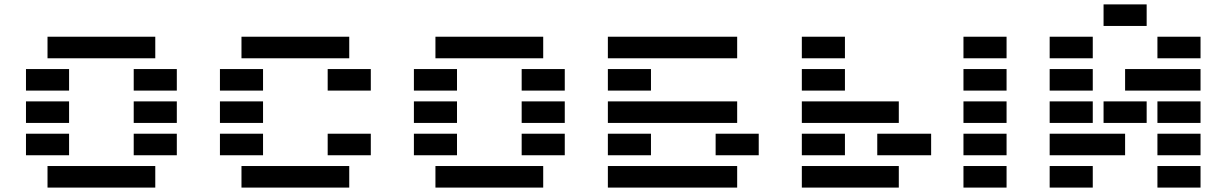

<svg xmlns="http://www.w3.org/2000/svg" viewBox="-20 -850 5558 870"><path d="M195.3 0V-97.7H683.6V0ZM683.6 -683.6V-585.9H195.3V-683.6ZM97.7 -439.5V-537.1H293V-439.5ZM585.9 -439.5V-537.1H781.2V-439.5ZM97.7 -293V-390.6H293V-293ZM585.9 -293V-390.6H781.2V-293ZM97.7 -146.5V-244.1H293V-146.5ZM585.9 -146.5V-244.1H781.2V-146.5Z M1074.2 0V-97.7H1562.5V0ZM1562.5 -683.6V-585.9H1074.2V-683.6ZM976.6 -439.5V-537.1H1171.9V-439.5ZM1464.8 -439.5V-537.1H1660.2V-439.5ZM976.6 -293V-390.6H1171.9V-293ZM976.6 -146.5V-244.1H1171.9V-146.5ZM1464.8 -146.5V-244.1H1660.2V-146.5Z M1953.1 0V-97.7H2441.4V0ZM2441.4 -683.6V-585.9H1953.1V-683.6ZM1855.5 -439.5V-537.1H2050.8V-439.5ZM2343.8 -439.5V-537.1H2539.1V-439.5ZM1855.5 -293V-390.6H2050.8V-293ZM2343.8 -293V-390.6H2539.1V-293ZM1855.5 -146.5V-244.1H2050.8V-146.5ZM2343.8 -146.5V-244.1H2539.1V-146.5Z M2734.4 0V-97.7H3320.3V0ZM3320.3 -683.6V-585.9H2734.4V-683.6ZM2734.4 -439.5V-537.1H2929.7V-439.5ZM2734.4 -293V-390.6H3320.3V-293ZM2734.4 -146.5V-244.1H2929.7V-146.5ZM3222.7 -146.5V-244.1H3418V-146.5Z M3613.3 -585.9V-683.6H3808.6V-585.9ZM3613.3 -439.5V-537.1H3808.6V-439.5ZM4052.7 -390.6V-293H3613.3V-390.6ZM3955.1 -146.5V-244.1H4199.2V-146.5ZM3613.3 -146.5V-244.1H3808.6V-146.5ZM4052.7 -97.7V0H3613.3V-97.7ZM4345.7 -585.9V-683.6H4541V-585.9ZM4345.7 -439.5V-537.1H4541V-439.5ZM4345.7 -293V-390.6H4541V-293ZM4345.7 -146.5V-244.1H4541V-146.5ZM4345.7 0V-97.7H4541V0Z M5419.9 -683.6V-585.9H5224.6V-683.6ZM4931.6 -683.6V-585.9H4736.3V-683.6ZM5419.9 -537.1V-439.5H5078.1V-537.1ZM4931.6 -537.1V-439.5H4736.3V-537.1ZM5419.9 -390.6V-293H5224.6V-390.6ZM5175.8 -390.6V-293H4980.5V-390.6ZM4931.6 -390.6V-293H4736.3V-390.6ZM5419.9 -244.1V-146.5H5224.6V-244.1ZM4736.3 -146.5V-244.1H5078.1V-146.5ZM5419.9 -97.7V0H5224.6V-97.7ZM4931.6 -97.7V0H4736.3V-97.7ZM4980.5 -732.4V-830.1H5175.8V-732.4Z"/></svg>

Font: Trigram
Style: Regular
Weight: 400
Designer: GGBotNet
Foundry: GGBotNet
Version: 1.05